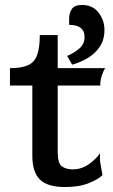

<svg xmlns="http://www.w3.org/2000/svg" viewBox="-20 -742 453 772"><path d="M241 10Q172 10 141 -19.5Q110 -49 110 -116V-398H20V-468Q66 -468 92 -479.5Q118 -491 129 -520Q140 -549 140 -601H212V-468H403Q396 -458 389.5 -438.5Q383 -419 383 -398H212V-131Q212 -85 229 -73Q246 -61 272 -61Q309 -61 339 -83Q369 -105 382 -126V-95L392 -38Q377 -22 338 -6Q299 10 241 10ZM270 -482 250 -517Q278 -529 299 -547Q320 -565 320 -593Q320 -642 258 -642V-667Q258 -690 269 -706Q280 -722 310 -722Q353 -722 376.5 -691Q400 -660 400 -622Q400 -581 380 -552.5Q360 -524 330 -507Q300 -490 270 -482Z"/></svg>

Font: Red Rose
Style: Regular
Weight: 400
Designer: Jaikishan Patel
Version: Version 2.000; ttfautohint (v1.8.3)